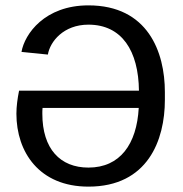

<svg xmlns="http://www.w3.org/2000/svg" viewBox="-20 -686 690 722"><path d="M600 -340C600 -490.8 535.8 -665.8 312.5 -665.8C148.3 -665.8 72.5 -558.3 60.8 -490.8L160 -480.8C168.3 -530 219.2 -593.3 312.5 -593.3C438.3 -593.3 500.8 -495 502.5 -345H51.7C45.8 -315.8 41.7 -285.8 41.7 -258.3C41.7 -114.2 127.5 15.8 312.5 15.8C535.8 15.8 600 -159.2 600 -310ZM501.7 -280C494.2 -144.2 431.7 -55.8 312.5 -55.8C206.7 -55.8 139.2 -125.8 139.2 -258.3C139.2 -265 139.2 -272.5 140 -280Z"/></svg>

Font: Boon Medium
Style: Regular
Weight: 500
Designer: Sungsit Sawaiwan
Foundry: FontUni
Version: Version 2.0